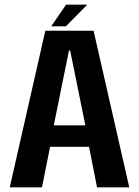

<svg xmlns="http://www.w3.org/2000/svg" viewBox="-20 -808 600 828"><path d="M22 0 175.5 -675.5H383.5L537.5 0H398.5L364 -175H196L161 0ZM212 -267.5H348L282.5 -590.5H277.5ZM201 -694.5 265 -788H356.5L264 -694.5Z"/></svg>

Font: Anybody SemiBold
Style: Regular
Weight: 600
Designer: Tyler Finck
Foundry: Etcetera Type Company
Version: Version 1.010; ttfautohint (v1.8.3) -l 8 -r 50 -G 200 -x 14 